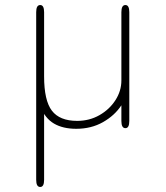

<svg xmlns="http://www.w3.org/2000/svg" viewBox="-20 -501 659 764"><path d="M140 243Q124 243 124 214.5V-209.5L155.5 -139V214.5Q155.5 243 140 243ZM140 -481Q155.5 -481 155.5 -452.5V-197Q155.5 -101 186.5 -60.5Q217.5 -20 287 -20Q336 -20 375.8 -42.8Q415.5 -65.5 439.2 -102.2Q463 -139 463 -181V-452.5Q463 -481 479 -481Q494.5 -481 494.5 -452.5V-19.5Q494.5 9 479 9Q463 9 463 -19.5V-82Q436.5 -41.5 389.8 -15Q343 11.5 283.5 11.5Q230.5 11.5 195 -9.2Q159.5 -30 141.8 -75Q124 -120 124 -192.5V-452.5Q124 -481 140 -481Z"/></svg>

Font: Sono ExtraLight Monospace ExtraLight
Style: Regular
Weight: 250
Version: Version 2.112